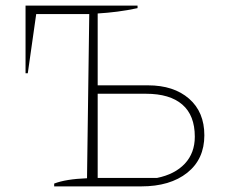

<svg xmlns="http://www.w3.org/2000/svg" viewBox="-20 -664 801 684"><path d="M173 0V-10Q214 -26 290 -29L298 -614H109L79 -403H71V-644H470V-635Q433 -627 397.5 -622.5Q362 -618 328 -616V-360H507Q599 -360 653.5 -312.5Q708 -265 708 -182Q708 -97 647 -48.5Q586 0 483 0ZM328 -30H539Q603 -43 638.5 -81Q674 -119 674 -177Q674 -253 629.5 -291.5Q585 -330 500 -330H328Z"/></svg>

Font: Piazzolla Thin
Style: Regular
Weight: 100
Designer: Juan Pablo del Peral
Foundry: Huerta Tipografica
Version: Version 1.330